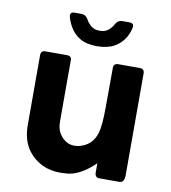

<svg xmlns="http://www.w3.org/2000/svg" viewBox="-79 -752 737 826"><g transform="rotate(10 290.0 -339.5)"><path d="M518.3 -477.7V-331.7Q518 -301 503 -250.7Q466.7 -135.7 394.7 -68Q324.7 2.7 261 4Q201.3 8.7 158.5 -12.5Q115.7 -33.7 91.2 -72.8Q66.7 -112 66 -171V-477.7Q66 -498.7 86.3 -498H180Q201 -498 200 -478.3V-211.7Q200 -178.7 213.5 -158.2Q227 -137.7 246.7 -127.2Q266.3 -116.7 294.7 -121.3Q355.7 -134 373.3 -194Q382.7 -226.3 383 -305.7L383.7 -479Q383.7 -498 405 -498H498Q518.3 -498 518.3 -477.7ZM391 -458.7H518.3V-31Q517.7 -0.3 496 -0.3H409.3Q389.3 -0.3 389.3 -23.3ZM299.7 -558.3Q254.7 -558.3 225.8 -575Q197 -591.7 180.3 -621.7Q169 -641.7 163.7 -661.7Q158.3 -683.7 180.3 -683.7H211.7Q229.7 -683.7 240.7 -663.7Q245.3 -653.7 254.7 -645Q271.7 -625.7 299.7 -625.7Q328.3 -625.7 345.3 -645Q353.7 -653 358.7 -663.7Q370 -683.7 387.3 -683.7H419.3Q443 -683.7 437.3 -661.7Q432.7 -641 422.3 -621.7Q405 -591.7 375 -575Q345 -558.3 299.7 -558.3Z"/></g></svg>

Font: Vivano Light
Style: Regular
Weight: 300
Designer: Joe Prince, Josias Burgherr
Version: Version 2.064;September 19, 2022;FontCreator 14.0.0.2877 64-